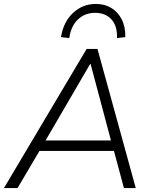

<svg xmlns="http://www.w3.org/2000/svg" viewBox="-31 -953 773 973"><path d="M-11 0 408 -705H463L657 0H597L543 -201L570 -188H139L176 -200L58 0ZM426 -629 194 -231 171 -241H556L534 -231L428 -629ZM320 -760 278 -765Q291 -843 339.5 -888Q388 -933 455 -933Q500 -933 533.5 -912.5Q567 -892 586 -854.5Q605 -817 604 -765L562 -760Q564 -822 533.5 -855Q503 -888 451 -888Q400 -888 364.5 -855Q329 -822 320 -760Z"/></svg>

Font: Nunito Sans 12pt Light
Style: Italic
Weight: 300
Italic angle: -9°
Designer: Vernon Adams
Foundry: Vernon Adams
Version: Version 3.101;gftools[0.9.27]